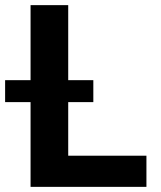

<svg xmlns="http://www.w3.org/2000/svg" viewBox="-59 -727 625 747"><path d="M59.9 -707H206.4V-121.2H510.7V0H59.9ZM-39.1 -415.1H304.1V-329.7H-39.1Z"/></svg>

Font: Pretendard Std Variable
Style: Regular
Weight: 400
Designer: Base glyphs from Inter by Rasmus Andersson; Hangeul glyphs from Noto Sans CJK(Source Han Sans) by Jang Soo-young and Kan
Foundry: Kil Hyung-jin
Version: Version 1.309;Glyphs 3.2 (3225)